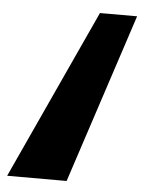

<svg xmlns="http://www.w3.org/2000/svg" viewBox="-47 -631 499 669"><g transform="rotate(5 203.0 -296.5)"><path d="M3 0H211L405.7 -593H275.7Z"/></g></svg>

Font: Hussar Milosc
Style: Obl
Weight: 700
Foundry: Cannot Into Space Fonts
Version: Version 1.02